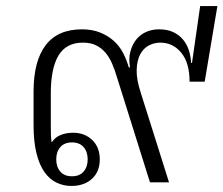

<svg xmlns="http://www.w3.org/2000/svg" viewBox="-20 -603 739 635"><path d="M216 12Q190 12 167 1Q144 -10 127 -34Q110 -58 100.5 -96.5Q91 -135 91 -190V-300Q91 -401 131 -453.5Q171 -506 251 -506Q285 -506 311 -495.5Q337 -485 356 -468Q375 -451 387 -428Q399 -405 406 -380H410Q405 -408 411 -431.5Q417 -455 430 -471.5Q443 -488 462.5 -497Q482 -506 506 -506Q533 -506 552.5 -497Q572 -488 585 -472.5Q598 -457 604.5 -437Q611 -417 612 -395H615L642 -583H699L657 -333H607Q607 -395 579.5 -428.5Q552 -462 510 -462Q490 -462 472 -452.5Q454 -443 443.5 -423Q433 -403 432 -372Q431 -341 445 -298L539 0H476L367 -347Q360 -371 351 -392Q342 -413 329 -428.5Q316 -444 298 -453Q280 -462 254 -462Q199 -462 173.5 -419.5Q148 -377 148 -294V-191Q148 -168 148.5 -154Q149 -140 151 -132Q162 -149 180.5 -156.5Q199 -164 222 -164Q260 -164 285 -140Q310 -116 310 -76Q310 -35 284 -11.5Q258 12 216 12ZM218 -20Q243 -20 256.5 -35.5Q270 -51 270 -76Q270 -101 256.5 -116.5Q243 -132 218 -132Q193 -132 179.5 -116.5Q166 -101 166 -76Q166 -51 179.5 -35.5Q193 -20 218 -20Z"/></svg>

Font: IBM Plex Sans Thai Looped Light
Style: Regular
Weight: 300
Designer: Mike Abbink, Paul van der Laan, Pieter van Rosmalen, Ben Mitchell, Mark Frömberg
Foundry: Bold Monday
Version: Version 1.1